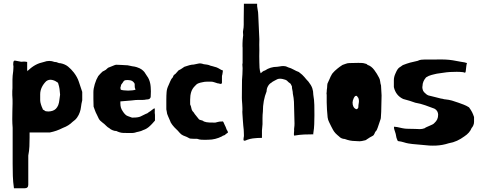

<svg xmlns="http://www.w3.org/2000/svg" viewBox="-20 -712 2598 1032"><path d="M126 -328Q126 -330 129 -333Q130 -334 132 -334Q152 -353 172 -363.5Q192 -374 216 -379Q245 -390 273 -379Q284 -379 290 -375.5Q296 -372 306 -372Q330 -367 346 -354Q362 -341 377 -322Q396 -297 404 -272Q412 -247 422 -218V-173Q417 -153 415.5 -138Q414 -123 409 -109Q404 -94 394.5 -80.5Q385 -67 370 -57Q349 -36 319 -25Q299 -15 283 -9.5Q267 -4 248 0H139V27Q139 51 138 75Q137 99 132 124V281Q132 300 112 300H55Q50 265 49 233.5Q48 202 48 168V-25Q46 -49 46 -70.5Q46 -92 46.5 -113Q47 -134 47.5 -155.5Q48 -177 46 -201V-222Q46 -229 47 -238Q47 -253 47 -263.5Q47 -274 47 -284Q47 -294 48 -305Q49 -316 51 -330Q51 -335 52 -346Q53 -357 51 -364Q51 -371 51.5 -375Q52 -379 52.5 -380.5Q53 -382 54 -383Q55 -384 56 -386Q61 -387 73 -384Q85 -381 94 -380Q100 -381 108.5 -381Q117 -381 126 -379ZM303 -203Q302 -220 300 -234Q298 -248 293 -263Q293 -264 292 -266Q290 -270 287 -270Q276 -279 259.5 -282.5Q243 -286 229 -276Q214 -262 205 -243.5Q196 -225 196 -205V-173Q196 -164 200 -151Q204 -138 209 -128Q209 -123 213.5 -121.5Q218 -120 223 -115Q242 -110 262.5 -116.5Q283 -123 293 -147Q298 -161 299 -173.5Q300 -186 303 -203Z M790 -192Q790 -187 785 -182Q782 -179 776 -178Q770 -177 765 -177Q758 -175 748 -175Q738 -175 731 -175Q717 -175 710 -174.5Q703 -174 687 -172L627 -167V-155Q627 -144 630 -133.5Q633 -123 641 -112Q646 -104 653 -97Q660 -90 667 -88Q673 -86 678 -84Q683 -82 687.5 -80.5Q692 -79 696 -80Q723 -80 735.5 -86Q748 -92 766 -101Q770 -101 774.5 -105Q779 -109 781 -110Q786 -112 795.5 -120Q805 -128 810 -130Q813 -128 812 -116.5Q811 -105 813 -95V-84V-64Q808 -58 805.5 -55.5Q803 -53 801.5 -51Q800 -49 797 -46Q794 -43 788 -37Q770 -19 750 -13Q739 -7 726 -4.5Q713 -2 705 1Q700 2 696 2.5Q692 3 688 3H680Q661 3 643 2.5Q625 2 605 -8Q598 -7 585.5 -12Q573 -17 569 -22Q558 -28 549.5 -37Q541 -46 531 -53Q517 -63 511 -74Q505 -85 500 -97Q495 -106 491 -117Q487 -128 483 -139Q483 -150 482.5 -160Q482 -170 482 -180V-217Q482 -235 489.5 -260Q497 -285 508 -303Q511 -307 515 -311Q518 -315 522.5 -319Q527 -323 532 -328Q535 -329 538.5 -331Q542 -333 549 -337Q552 -339 556.5 -344Q561 -349 569 -351Q580 -355 590 -359.5Q600 -364 605 -364Q612 -364 630.5 -363Q649 -362 666 -361Q675 -360 681 -358Q687 -356 690 -356Q698 -355 703.5 -354Q709 -353 715 -351Q733 -345 741.5 -338.5Q750 -332 756 -325Q760 -320 763.5 -313.5Q767 -307 771 -302Q776 -296 780.5 -285.5Q785 -275 787 -265Q789 -257 790 -244Q791 -231 791 -221Q791 -211 790.5 -206Q790 -201 790 -192ZM704 -250Q704 -252 704 -257.5Q704 -263 702 -265Q694 -278 679.5 -280.5Q665 -283 654 -281Q647 -279 645 -276Q643 -273 639 -267Q637 -265 636 -263Q635 -261 633 -259Q631 -257 630.5 -253.5Q630 -250 629 -247Q627 -242 627 -240Q627 -238 629 -230Q633 -228 644.5 -226.5Q656 -225 668.5 -225Q681 -225 692.5 -226.5Q704 -228 708 -230Q709 -231 706.5 -235.5Q704 -240 704 -250Z M1068 -270Q1056 -268 1046 -264Q1036 -260 1027 -249Q1013 -235 1007.5 -217Q1002 -199 1002 -176V-151Q1007 -141 1009 -129Q1011 -117 1021 -108Q1026 -99 1034 -90Q1042 -81 1050 -70Q1055 -67 1063 -65.5Q1071 -64 1076 -59Q1089 -54 1106 -53.5Q1123 -53 1137 -53Q1144 -54 1151 -56.5Q1158 -59 1173 -59Q1178 -61 1181 -55.5Q1184 -50 1187 -42Q1190 -37 1193 -29.5Q1196 -22 1198 -16Q1200 -12 1202.5 -8.5Q1205 -5 1205 1Q1203 2 1200 4.5Q1197 7 1193 9Q1191 14 1184 15.5Q1177 17 1173 21Q1137 39 1100 39Q1091 39 1083 39.5Q1075 40 1063 39Q1054 39 1039 34Q1033 34 1021 34Q1009 34 1003 33Q998 32 993.5 29Q989 26 984 24Q979 22 974 20Q969 18 964 16Q953 11 944.5 0.5Q936 -10 926 -19Q917 -27 906.5 -40.5Q896 -54 894 -63Q890 -74 883.5 -87Q877 -100 876 -114Q874 -120 874 -124Q874 -128 874 -132V-176Q874 -199 875.5 -217.5Q877 -236 886 -254Q891 -264 895.5 -276Q900 -288 910 -298Q910 -303 914 -307.5Q918 -312 923 -315L940 -334Q951 -339 957 -343.5Q963 -348 971 -353Q985 -358 998 -361.5Q1011 -365 1021 -365Q1037 -368 1047.5 -370.5Q1058 -373 1075 -367Q1084 -366 1093.5 -364.5Q1103 -363 1111 -359Q1119 -357 1123 -356Q1127 -355 1133 -353Q1143 -351 1152.5 -346Q1162 -341 1170 -336L1177 -334Q1178 -334 1177.5 -326.5Q1177 -319 1175 -311Q1173 -306 1173 -300.5Q1173 -295 1173 -285V-267Q1173 -265 1170 -262Q1169 -261 1168 -261Q1163 -261 1159 -262.5Q1155 -264 1150 -264Q1143 -266 1133 -269.5Q1123 -273 1116 -273Q1103 -273 1091.5 -273Q1080 -273 1068 -270Z M1290 -14Q1289 -22 1287.5 -38Q1286 -54 1285 -70.5Q1284 -87 1283 -100.5Q1282 -114 1283 -118Q1283 -122 1283 -131.5Q1283 -141 1282 -151.5Q1281 -162 1280.5 -171.5Q1280 -181 1280 -186Q1281 -217 1280.5 -250Q1280 -283 1283 -313Q1283 -318 1283.5 -329.5Q1284 -341 1284 -346Q1284 -351 1283 -359.5Q1282 -368 1284 -373Q1284 -382 1284 -395Q1284 -408 1284 -420.5Q1284 -433 1284 -442.5Q1284 -452 1284 -455Q1283 -460 1283.5 -479Q1284 -498 1286 -514Q1288 -522 1286.5 -531.5Q1285 -541 1287 -549Q1290 -564 1290 -579Q1290 -594 1290 -610Q1290 -631 1290.5 -651Q1291 -671 1291 -692H1362Q1361 -680 1364.5 -662.5Q1368 -645 1368 -633L1374 -501Q1373 -487 1373.5 -472.5Q1374 -458 1374 -443Q1373 -427 1373.5 -410.5Q1374 -394 1374 -377Q1374 -362 1375 -347.5Q1376 -333 1381 -318Q1386 -323 1392 -327.5Q1398 -332 1404 -333Q1433 -353 1470 -353Q1475 -353 1484 -355Q1493 -357 1503 -357Q1508 -357 1513.5 -356Q1519 -355 1529 -350Q1544 -346 1558 -338Q1572 -330 1586 -325Q1597 -317 1604 -310.5Q1611 -304 1616 -298Q1621 -292 1626 -286Q1631 -280 1638 -273Q1653 -254 1658.5 -238Q1664 -222 1664 -203Q1669 -174 1669.5 -148Q1670 -122 1670 -93Q1670 -68 1669 -44Q1668 -20 1665 -3Q1663 10 1664 10Q1639 10 1614.5 11Q1590 12 1561 17Q1559 11 1560 3Q1561 -5 1561 -10Q1560 -17 1561.5 -26.5Q1563 -36 1563 -48Q1563 -66 1562 -87Q1561 -108 1561 -125Q1561 -145 1560 -165Q1559 -185 1554 -209Q1554 -218 1551.5 -228Q1549 -238 1549 -248Q1546 -253 1544 -258Q1542 -263 1538 -265Q1531 -269 1523 -278Q1516 -284 1498.5 -287.5Q1481 -291 1470 -286Q1461 -281 1452 -276.5Q1443 -272 1438 -267Q1428 -262 1420.5 -249Q1413 -236 1413 -221Q1393 -172 1393 -112Q1391 -94 1391 -77.5Q1391 -61 1391 -45Q1391 -36 1389.5 -27.5Q1388 -19 1388 -10V29Q1363 29 1339 32Q1324 34 1310 39Q1305 41 1300.5 43Q1296 45 1291 44Q1287 39 1289.5 29Q1292 19 1291 11Q1290 3 1290.5 -3Q1291 -9 1290 -14Z M1821 -363Q1828 -365 1838 -369Q1848 -373 1858 -373Q1871 -373 1882 -373.5Q1893 -374 1906 -374Q1916 -374 1925.5 -373.5Q1935 -373 1943 -370Q1945 -370 1948 -369Q1951 -368 1956 -363Q1966 -360 1975 -353Q1984 -346 1991.5 -336Q1999 -326 2005.5 -315.5Q2012 -305 2017 -295Q2022 -287 2023.5 -274Q2025 -261 2028 -253Q2028 -239 2029.5 -226Q2031 -213 2031 -199Q2031 -176 2030 -155Q2029 -134 2029 -111L2027 -78Q2027 -74 2023 -64Q2019 -54 2018 -49Q2015 -39 2010 -25.5Q2005 -12 2003 -10Q1998 -5 1996 -1Q1994 3 1992.5 7Q1991 11 1988.5 14Q1986 17 1980 20Q1975 22 1968 26.5Q1961 31 1955 35Q1950 37 1950 38.5Q1950 40 1943 42L1925 46Q1913 48 1905.5 47Q1898 46 1889 46Q1861 46 1833 35Q1824 35 1815.5 31Q1807 27 1803 22Q1798 18 1793 13.5Q1788 9 1783 4Q1775 -5 1770 -14Q1765 -23 1760 -33Q1755 -44 1749 -55.5Q1743 -67 1741 -81Q1739 -104 1737.5 -123Q1736 -142 1736 -161V-202Q1735 -204 1735 -210Q1735 -216 1736 -218Q1736 -223 1736.5 -228.5Q1737 -234 1738 -239Q1739 -247 1739 -255Q1739 -263 1744 -271Q1743 -269 1745.5 -274.5Q1748 -280 1751 -286.5Q1754 -293 1756 -298Q1758 -303 1758 -302L1765 -315Q1768 -318 1771 -322Q1774 -326 1779.5 -331Q1785 -336 1794.5 -344Q1804 -352 1821 -363ZM1894 -197Q1890 -197 1886.5 -193Q1883 -189 1882 -186Q1875 -171 1875 -161Q1875 -134 1894 -125Q1899 -125 1902.5 -128.5Q1906 -132 1906 -136Q1906 -146 1908.5 -159Q1911 -172 1906 -186Q1901 -191 1900 -194Q1899 -197 1894 -197Z M2315 -51Q2325 -60 2330 -70.5Q2335 -81 2335 -96Q2335 -105 2330 -114Q2325 -123 2315 -128Q2291 -137 2266 -146Q2241 -155 2212 -160Q2198 -165 2182.5 -170Q2167 -175 2147 -180Q2107 -199 2097 -244Q2097 -263 2097 -281Q2097 -299 2106 -318Q2112 -332 2116.5 -338.5Q2121 -345 2125.5 -348.5Q2130 -352 2134.5 -354.5Q2139 -357 2145 -362Q2168 -371 2184.5 -375.5Q2201 -380 2225 -385Q2235 -390 2244.5 -391Q2254 -392 2263 -392H2317Q2332 -392 2345 -392.5Q2358 -393 2372 -392Q2394 -391 2413 -388Q2432 -385 2457 -380Q2480 -377 2490 -373Q2488 -368 2486.5 -357Q2485 -346 2484 -335Q2484 -333 2483.5 -331.5Q2483 -330 2483 -328Q2483 -323 2480 -322Q2478 -321 2475.5 -322Q2473 -323 2470 -324Q2453 -326 2435 -326Q2417 -326 2399 -325Q2381 -324 2363 -321Q2345 -318 2328 -316Q2320 -314 2313 -312.5Q2306 -311 2299 -309Q2291 -307 2284.5 -304Q2278 -301 2270 -296Q2260 -284 2256 -274Q2251 -262 2251 -250Q2249 -245 2251 -234.5Q2253 -224 2259 -217Q2272 -203 2283 -199Q2302 -194 2319.5 -190Q2337 -186 2351 -182Q2356 -182 2362 -180Q2368 -178 2373 -178Q2393 -176 2409 -171.5Q2425 -167 2444 -160Q2458 -155 2472.5 -149.5Q2487 -144 2501 -135Q2512 -120 2517.5 -109Q2523 -98 2528 -83V-57Q2528 -47 2524 -38Q2520 -29 2515 -24Q2505 2 2476 21Q2457 35 2436.5 44.5Q2416 54 2392 58Q2358 69 2323.5 70.5Q2289 72 2251 67L2196 62Q2187 61 2175 59Q2163 57 2151 53Q2134 48 2126.5 47.5Q2119 47 2118 45Q2117 43 2116 41.5Q2115 40 2115 39Q2110 28 2109 18.5Q2108 9 2103 -5Q2101 -10 2100 -14Q2099 -18 2098 -22V-25Q2098 -27 2097.5 -28Q2097 -29 2098 -31Q2103 -31 2106.5 -30Q2110 -29 2115 -29Q2127 -26 2142.5 -23Q2158 -20 2167 -20Q2176 -20 2187 -19.5Q2198 -19 2212 -19Q2224 -18 2237 -18Q2250 -18 2263 -23Q2266 -26 2273 -29Q2280 -32 2288 -35.5Q2296 -39 2303.5 -42.5Q2311 -46 2315 -51Z"/></svg>

Font: Kirang Haerang
Style: Regular
Weight: 400
Version: Version 1.00